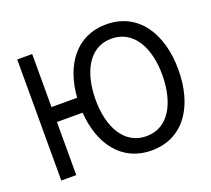

<svg xmlns="http://www.w3.org/2000/svg" viewBox="-126 -896 1179 1073"><g transform="rotate(-20 463.5 -359.0)"><path d="M603.5 -734.5C425.5 -734.5 325 -594.5 311.5 -404.5H159V-720H70V0H159V-315.5H311.5C325 -125.5 425.5 15 603.5 15C795 15 897 -143 897 -360C897 -572 795 -734.5 603.5 -734.5ZM603.5 -70C470 -70 403.5 -199 404.5 -360C405.5 -521 470 -649.5 603.5 -649.5C737 -649.5 803.5 -521 802.5 -360C801.5 -199 737 -70 603.5 -70Z"/></g></svg>

Font: Hauora Medium
Style: Regular
Weight: 500
Designer: Wayne Shih
Foundry: WCYS
Version: Version 1.001;hotconv 1.0.109;makeotfexe 2.5.65596